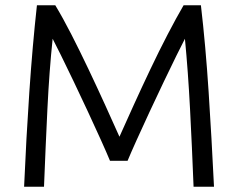

<svg xmlns="http://www.w3.org/2000/svg" viewBox="-20 -713 909 733"><path d="M72 0Q80 -185 92 -362Q104 -539 121 -693H191Q220 -645 252.5 -581.5Q285 -518 318 -448.5Q351 -379 381.5 -312Q412 -245 436 -191Q460 -245 490.5 -312Q521 -379 554 -448.5Q587 -518 620 -581.5Q653 -645 681 -693H747Q765 -539 776.5 -362Q788 -185 797 0H719Q713 -153 705.5 -297Q698 -441 686 -565Q676 -546 654.5 -502.5Q633 -459 606 -402.5Q579 -346 551.5 -287Q524 -228 501.5 -178Q479 -128 467 -99H400Q388 -128 365.5 -178Q343 -228 315.5 -287Q288 -346 261 -402.5Q234 -459 212.5 -502.5Q191 -546 181 -565Q168 -441 161 -297Q154 -153 148 0Z"/></svg>

Font: Ubuntu Sans
Style: Regular
Weight: 400
Designer: Dalton Maag Ltd
Foundry: Dalton Maag Ltd
Version: Version 1.006; ttfautohint (v1.8.4.7-5d5b)